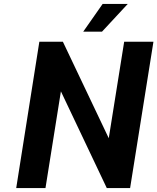

<svg xmlns="http://www.w3.org/2000/svg" viewBox="-20 -951 796 971"><path d="M179 -740H298L530 -252L608 -740H756L638 0H520L288 -489L210 0H62ZM499 -931H626L496 -791H401Z"/></svg>

Font: Exo
Style: Bold Italic
Weight: 700
Italic angle: -9°
Designer: Natanael Gama
Foundry: Natanael Gama
Version: Version 1.500; ttfautohint (v1.6)